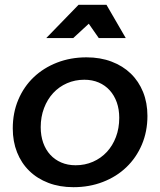

<svg xmlns="http://www.w3.org/2000/svg" viewBox="-20 -773 665 797"><path d="M339 -535Q396.5 -535 443.2 -517.2Q490 -499.5 523 -467.5Q556 -435.5 574 -390.8Q592 -346 592 -292Q592 -227 568.8 -172.5Q545.5 -118 504.5 -78.8Q463.5 -39.5 407.2 -17.8Q351 4 285 4Q227.5 4 181 -13.8Q134.5 -31.5 101.5 -63.8Q68.5 -96 50.8 -140.8Q33 -185.5 33 -240Q33 -305 56 -359.2Q79 -413.5 120 -452.5Q161 -491.5 217 -513.2Q273 -535 339 -535ZM330 -442Q291.5 -442 258.2 -427.5Q225 -413 200.8 -386.8Q176.5 -360.5 162.8 -324.2Q149 -288 149 -245Q149 -210 159.2 -180.8Q169.5 -151.5 188.5 -130.8Q207.5 -110 234.2 -98.5Q261 -87 294 -87Q332.5 -87 365.8 -101.5Q399 -116 423.2 -142Q447.5 -168 461.2 -204.2Q475 -240.5 475 -284Q475 -319 464.8 -348Q454.5 -377 435.5 -398Q416.5 -419 389.8 -430.5Q363 -442 330 -442ZM306 -753H422L502 -615H390L348.5 -674.5L284 -615H172Z"/></svg>

Font: Argentum Sans
Style: Italic
Weight: 400
Italic angle: -11.3099°
Designer: Julieta Ulanovsky, Owen Earl, Rasmus Andersson, Cristiano Sobral
Foundry: The Argentum Sans Project Authors
Version: Version 3.131; ttfautohint (v1.8.4.7-5d5b-dirty)